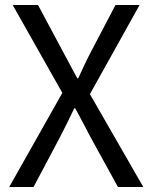

<svg xmlns="http://www.w3.org/2000/svg" viewBox="-20 -753 613 773"><path d="M17 0H115L220 -198C239 -235 258 -272 279 -317H283C307 -272 327 -235 346 -198L455 0H557L342 -374L542 -733H445L347 -546C329 -512 315 -481 295 -438H291C267 -481 252 -512 233 -546L133 -733H31L231 -379Z"/></svg>

Font: Source Han Sans KR
Style: Regular
Weight: 400
Designer: Ryoko NISHIZUKA 西塚涼子 (kana, bopomofo & ideographs); Paul D. Hunt (Latin, Greek & Cyrillic); Sandoll Communications 산돌커뮤니
Foundry: Adobe
Version: Version 2.004;hotconv 1.0.118;makeotfexe 2.5.65603